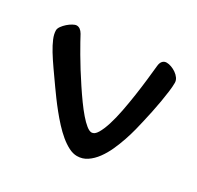

<svg xmlns="http://www.w3.org/2000/svg" viewBox="-138 -640 812 792"><g transform="rotate(30 268.5 -244.5)"><path d="M95.2 -187Q71.8 -220.2 51 -249.8Q30.3 -279.3 14.6 -304.9Q-1 -330.6 -10 -352.1Q-19 -373.5 -19 -391.1Q-19 -399.9 -11.5 -410.4Q-3.9 -420.9 6.3 -429.9Q16.6 -439 27.6 -445.1Q38.6 -451.2 45.9 -451.2Q63.5 -451.2 76.2 -429.2Q81.5 -418.9 92.5 -399.2Q103.5 -379.4 118.2 -354.2Q132.8 -329.1 150.6 -300.5Q168.5 -272 187.3 -243.7Q206.1 -215.3 224.9 -189.2Q243.7 -163.1 261 -143.1Q278.3 -123 293.2 -111.1Q308.1 -99.1 318.8 -99.1Q333 -99.1 344.7 -118.7Q356.4 -138.2 366.5 -169.9Q376.5 -201.7 384.3 -241.9Q392.1 -282.2 398.2 -323.7Q404.3 -365.2 408.7 -404.1Q413.1 -442.9 416 -472.2Q417.5 -487.8 424.8 -495.8Q432.1 -503.9 443.8 -503.9Q454.1 -503.9 466.3 -499.5Q478.5 -495.1 489.3 -487.5Q500 -480 507.1 -470Q514.2 -460 514.2 -448.2Q514.2 -430.2 511 -405.8Q507.8 -381.3 503.2 -354.2Q498.5 -327.1 492.7 -299.1Q486.8 -271 481 -246.1Q477.1 -228.5 470.5 -202.4Q463.9 -176.3 454.1 -147.2Q444.3 -118.2 431.2 -89.1Q418 -60.1 400.9 -36.9Q383.8 -13.7 362.5 0.7Q341.3 15.1 314.9 15.1Q295.9 15.1 275.4 4.6Q254.9 -5.9 234.4 -22.9Q213.9 -40 193.8 -61.8Q173.8 -83.5 155.8 -106Q137.7 -128.4 122.1 -149.7Q106.4 -170.9 95.2 -187Z"/></g></svg>

Font: Gochi Hand
Style: Regular
Weight: 400
Designer: Juan Pablo del Peral
Foundry: Juan Pablo del Peral
Version: Version 1.001